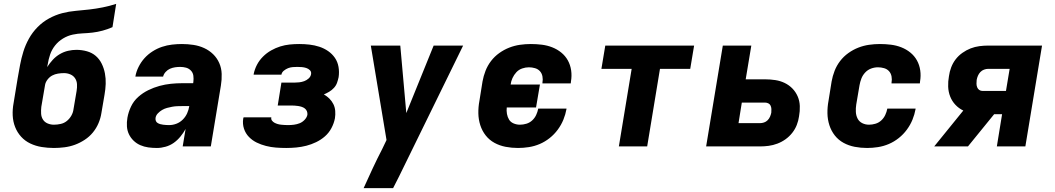

<svg xmlns="http://www.w3.org/2000/svg" viewBox="-20 -755 5440 990"><path d="M258 8Q226 8 195 3Q164 -2 136.5 -15Q109 -28 89 -50Q69 -72 58 -100Q47 -128 45.5 -159.5Q44 -191 50 -223L71 -351Q77 -386 83.5 -420.5Q90 -455 100.5 -489Q111 -523 129 -555.5Q147 -588 173.5 -615Q200 -642 233 -660Q266 -678 300.5 -687Q335 -696 370 -699Q405 -702 440 -706Q475 -710 510 -717Q545 -724 579 -735L560 -615Q535 -604 509 -597Q483 -590 457.5 -587Q432 -584 406.5 -583Q381 -582 355 -576.5Q329 -571 305 -556.5Q281 -542 264 -520.5Q247 -499 238.5 -474Q230 -449 226 -423L223 -409Q236 -429 252 -446.5Q268 -464 288.5 -476Q309 -488 331 -493Q353 -498 374 -498Q402 -498 428.5 -490.5Q455 -483 474 -466.5Q493 -450 504.5 -426.5Q516 -403 521 -376.5Q526 -350 525 -322.5Q524 -295 519 -267L503 -173Q499 -146 488 -120Q477 -94 459 -72Q441 -50 416.5 -34Q392 -18 366 -8.5Q340 1 312 4.5Q284 8 258 8ZM258 -112Q275 -112 293 -116Q311 -120 325 -131.5Q339 -143 348 -159Q357 -175 359 -192L375 -286Q378 -304 377 -321Q376 -338 367 -351.5Q358 -365 342.5 -371.5Q327 -378 310 -378Q295 -378 279 -375.5Q263 -373 249 -365.5Q235 -358 224.5 -344Q214 -330 212 -315L193 -204Q191 -186 192 -169Q193 -152 201.5 -138.5Q210 -125 225.5 -118.5Q241 -112 258 -112Z M789 8Q766 8 744.5 5Q723 2 703.5 -6.5Q684 -15 669 -29.5Q654 -44 645 -62.5Q636 -81 634.5 -103Q633 -125 637 -148Q642 -177 655.5 -205.5Q669 -234 692.5 -255Q716 -276 744.5 -290Q773 -304 802.5 -312Q832 -320 861.5 -323Q891 -326 920 -326H976L977 -333Q979 -349 977 -364.5Q975 -380 964.5 -391Q954 -402 939.5 -406Q925 -410 909 -410Q896 -410 882.5 -408Q869 -406 856.5 -400.5Q844 -395 834 -384Q824 -373 821 -360H678Q682 -385 694.5 -410Q707 -435 725 -455Q743 -475 766.5 -490Q790 -505 815.5 -513.5Q841 -522 867 -525Q893 -528 918 -528Q948 -528 977.5 -523.5Q1007 -519 1033 -507Q1059 -495 1079 -475.5Q1099 -456 1110.5 -430Q1122 -404 1123 -374Q1124 -344 1119 -314L1067 0H922L937 -90Q926 -70 910.5 -51Q895 -32 876 -18.5Q857 -5 834 1.5Q811 8 789 8ZM852 -110Q871 -110 889.5 -117Q908 -124 922.5 -138.5Q937 -153 945 -171Q953 -189 956 -208H920Q907 -208 894 -207.5Q881 -207 867.5 -204.5Q854 -202 841 -198.5Q828 -195 816 -188Q804 -181 794 -170.5Q784 -160 782 -147Q781 -139 783.5 -132Q786 -125 792.5 -121Q799 -117 806 -115Q813 -113 821 -112Q829 -111 836.5 -110.5Q844 -110 852 -110Z M1456 8Q1429 8 1403 6Q1377 4 1351.5 -2.5Q1326 -9 1303.5 -20Q1281 -31 1263.5 -49Q1246 -67 1238 -91.5Q1230 -116 1234 -143L1236 -150H1379Q1377 -140 1382.5 -133Q1388 -126 1395.5 -122Q1403 -118 1411.5 -115.5Q1420 -113 1429.5 -112Q1439 -111 1448 -110.5Q1457 -110 1466 -110Q1481 -110 1496 -112Q1511 -114 1525 -119.5Q1539 -125 1550.5 -137Q1562 -149 1565 -163Q1566 -173 1562.5 -181.5Q1559 -190 1552 -195.5Q1545 -201 1536 -204Q1527 -207 1517 -208.5Q1507 -210 1498 -210.5Q1489 -211 1479 -211H1412L1431 -329H1498Q1510 -329 1523 -330.5Q1536 -332 1548.5 -336.5Q1561 -341 1571.5 -350.5Q1582 -360 1584 -373Q1586 -385 1578 -393Q1570 -401 1559 -404.5Q1548 -408 1536.5 -409Q1525 -410 1513 -410Q1502 -410 1489.5 -409Q1477 -408 1465.5 -403.5Q1454 -399 1443.5 -390.5Q1433 -382 1431 -370H1288V-373Q1293 -398 1305 -421Q1317 -444 1336 -463Q1355 -482 1378 -495Q1401 -508 1425 -515.5Q1449 -523 1473.5 -525.5Q1498 -528 1523 -528Q1550 -528 1576 -525Q1602 -522 1626.5 -514Q1651 -506 1672 -491.5Q1693 -477 1707 -456.5Q1721 -436 1725.5 -410Q1730 -384 1726 -357Q1723 -343 1718 -328.5Q1713 -314 1702 -302Q1691 -290 1677.5 -282Q1664 -274 1650 -268Q1666 -259 1678.5 -246.5Q1691 -234 1699 -218Q1707 -202 1708.5 -183Q1710 -164 1707 -145Q1702 -119 1689 -94.5Q1676 -70 1655.5 -52Q1635 -34 1610 -22Q1585 -10 1559.5 -3.5Q1534 3 1508 5.5Q1482 8 1456 8Z M2007 215H1855Q1878 164 1901.5 113.5Q1925 63 1951 13L1973 -33L1892 -520H2044L2075 -172L2216 -520H2368L2037 156Z M2651 8Q2618 8 2587 2Q2556 -4 2529.5 -18.5Q2503 -33 2484.5 -56.5Q2466 -80 2456.5 -109.5Q2447 -139 2446.5 -171Q2446 -203 2452 -235L2468 -335Q2473 -363 2483.5 -390Q2494 -417 2512 -440.5Q2530 -464 2554.5 -481.5Q2579 -499 2606 -509.5Q2633 -520 2661 -524Q2689 -528 2717 -528Q2746 -528 2774 -524.5Q2802 -521 2827.5 -511Q2853 -501 2874 -484Q2895 -467 2908 -443.5Q2921 -420 2925 -392Q2929 -364 2924 -335L2923 -325H2777V-329Q2780 -345 2777 -361Q2774 -377 2764 -388Q2754 -399 2738.5 -403.5Q2723 -408 2707 -408Q2690 -408 2672.5 -402Q2655 -396 2642.5 -382.5Q2630 -369 2622.5 -352.5Q2615 -336 2613 -319H2764L2744 -201H2593Q2591 -184 2594 -167.5Q2597 -151 2605 -138Q2613 -125 2628.5 -118.5Q2644 -112 2661 -112Q2677 -112 2694 -117Q2711 -122 2724 -134Q2737 -146 2744.5 -162Q2752 -178 2755 -194V-195H2901V-193Q2896 -165 2885 -138Q2874 -111 2856 -86.5Q2838 -62 2814 -43Q2790 -24 2763 -12.5Q2736 -1 2707.5 3.5Q2679 8 2651 8Z M3171 0 3237 -400H3081L3101 -520H3559L3539 -400H3383L3317 0Z M3621 0 3707 -520H3854L3825 -346H3925Q3952 -346 3978 -342Q4004 -338 4026.5 -327Q4049 -316 4066 -298.5Q4083 -281 4093 -258Q4103 -235 4104 -208.5Q4105 -182 4100 -155Q4097 -133 4088.5 -111Q4080 -89 4065 -70Q4050 -51 4030.5 -37Q4011 -23 3988.5 -14.5Q3966 -6 3943.5 -3Q3921 0 3898 0ZM3899 -120Q3909 -120 3919.5 -123.5Q3930 -127 3938 -135Q3946 -143 3950.5 -153.5Q3955 -164 3957 -174Q3958 -184 3957.5 -193Q3957 -202 3953.5 -210Q3950 -218 3942 -222Q3934 -226 3925 -226H3805L3788 -120Z M4451 8Q4418 8 4387 2Q4356 -4 4329.5 -18.5Q4303 -33 4284.5 -56.5Q4266 -80 4256.5 -109.5Q4247 -139 4246.5 -171Q4246 -203 4252 -235L4268 -335Q4273 -363 4283.5 -390Q4294 -417 4312 -440.5Q4330 -464 4354.5 -481.5Q4379 -499 4406 -509.5Q4433 -520 4461 -524Q4489 -528 4517 -528Q4546 -528 4574 -524.5Q4602 -521 4627.5 -511Q4653 -501 4674 -484Q4695 -467 4708 -443.5Q4721 -420 4725 -392Q4729 -364 4724 -335L4723 -325H4577V-329Q4580 -345 4577 -361Q4574 -377 4564 -388Q4554 -399 4538.5 -403.5Q4523 -408 4507 -408Q4489 -408 4471.5 -401.5Q4454 -395 4441 -381Q4428 -367 4421.5 -350Q4415 -333 4412 -316L4395 -216Q4392 -197 4393 -178Q4394 -159 4402 -143.5Q4410 -128 4426 -120Q4442 -112 4461 -112Q4477 -112 4494 -117Q4511 -122 4524 -134Q4537 -146 4544.5 -162Q4552 -178 4555 -194V-195H4701V-193Q4696 -165 4685 -138Q4674 -111 4656 -86.5Q4638 -62 4614 -43Q4590 -24 4563 -12.5Q4536 -1 4507.5 3.5Q4479 8 4451 8Z M4797 0 4947 -185Q4924 -196 4906.5 -214.5Q4889 -233 4879.5 -257Q4870 -281 4869 -308Q4868 -335 4873 -362Q4876 -385 4884.5 -407.5Q4893 -430 4907.5 -449Q4922 -468 4942.5 -482.5Q4963 -497 4985 -505.5Q5007 -514 5030 -517Q5053 -520 5076 -520H5353L5267 0H5120L5147 -166H5106L4971 0ZM5047 -286H5167L5186 -400H5075Q5065 -400 5054 -396Q5043 -392 5035 -383.5Q5027 -375 5022.5 -364.5Q5018 -354 5016 -343Q5015 -333 5015 -323.5Q5015 -314 5018.5 -305Q5022 -296 5029.5 -291Q5037 -286 5047 -286Z"/></svg>

Font: Iosevka Heavy Extended Oblique
Style: Regular
Weight: 900
Width: 7
Italic angle: -9°
Monospace: yes
Designer: Belleve Invis
Foundry: Belleve Invis
Version: Version 32.5.0; ttfautohint (v1.8.4)